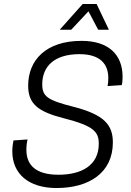

<svg xmlns="http://www.w3.org/2000/svg" viewBox="-20 -932 662 968"><path d="M281 -782H339L426 -875L475 -782H529L467 -912H397ZM265 16C428 16 549 -60 549 -214C549 -302 506 -354 349 -394C219 -427 193 -446 193 -507C193 -593 249 -659 381 -659C487 -659 526 -607 526 -539C526 -523 525 -509 522 -498L594 -503C597 -514 598 -530 598 -545C598 -657 527 -726 391 -726C213 -726 122 -630 122 -500C122 -408 172 -369 301 -336C454 -297 478 -267 478 -207C478 -99 392 -51 275 -51C161 -51 113 -99 113 -177C113 -197 116 -219 119 -229L48 -224C45 -211 42 -188 42 -169C42 -56 124 16 265 16Z"/></svg>

Font: Geist Light
Style: Italic
Weight: 300
Italic angle: -12°
Designer: Basement.studio, Andrés Briganti, Mateo Zaragoza
Foundry: Basement.studio, Vercel, Andrés Briganti, Guido Ferreyra, Mateo Zaragoza
Version: Version 1.500